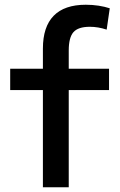

<svg xmlns="http://www.w3.org/2000/svg" viewBox="-20 -790 506 810"><path d="M161 0V-410H23V-500H161V-585Q161 -677 206.5 -723.5Q252 -770 342 -770Q370 -770 396 -766Q422 -762 443 -755L430 -665Q394 -677 359 -677Q310 -677 290 -654.5Q270 -632 270 -577V-500H440V-410H270V0Z"/></svg>

Font: M PLUS 1 Medium
Style: Regular
Weight: 500
Designer: Coji Morishita
Foundry: UNDERFOREST DESIGN
Version: Version 1.001